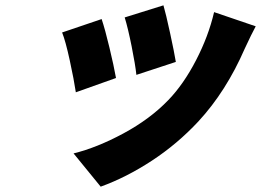

<svg xmlns="http://www.w3.org/2000/svg" viewBox="-20 -597 996 716"><path d="M589.5 -577.1Q598.4 -546.9 614.2 -474.1Q630 -401.3 635.7 -366.1L488.6 -317.8Q484.7 -355.1 470.9 -424.2Q457 -493.3 445 -532ZM778.4 -551.8 933.6 -498.9Q918 -470.2 892.8 -415.8Q823.2 -256 719.8 -144.2Q641.3 -60 546.2 2.3Q451 64.6 355.5 99.1L254.3 -24.9Q341.3 -46.2 440.5 -99.6Q539.8 -153.1 608 -224.1Q664.8 -283 711.1 -372.5Q757.5 -462 778.4 -551.8ZM359 -525.9Q371.8 -487.9 388.1 -419.7Q404.5 -351.6 412.6 -306.1L262.8 -252.8Q256 -299 240.2 -371.6Q224.4 -444.2 211.6 -475.9Z"/></svg>

Font: Karasuma Gothic
Style: Italic
Weight: 900
Italic angle: -9.39999°
Designer: Rasmus Andersson / Ryoko Nishizuka
Foundry: Genbu
Version: Version 1.00